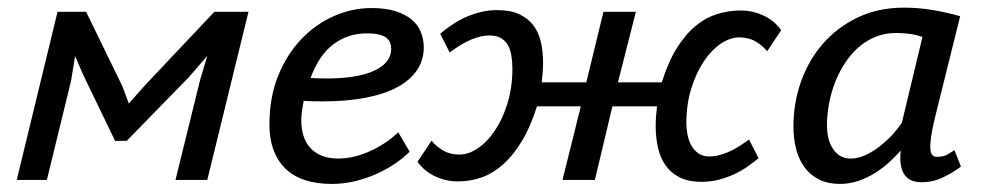

<svg xmlns="http://www.w3.org/2000/svg" viewBox="-20 -461 2514 492"><path d="M492.7 -255.9 511.2 -317.9 464.4 -263.7 304.7 -100.1H274.9L192.4 -271L172.4 -317.4L162.1 -253.9L100.1 0H22.9L127.4 -430.7H200.7L293.5 -240.2L310.1 -195.8L353.5 -244.6L529.3 -430.7H616.7L511.2 0H429.7Z M670.4 0ZM1029.8 -72.3Q1013.7 -56.2 991.7 -41.3Q969.7 -26.4 943.8 -14.9Q918 -3.4 889.2 3.4Q860.4 10.3 830.6 10.3Q750.5 10.3 710.4 -30Q670.4 -70.3 670.4 -141.6Q670.4 -211.9 692.9 -267.1Q715.3 -322.3 752.2 -360.8Q789.1 -399.4 835.9 -419.9Q882.8 -440.4 931.6 -440.4Q967.8 -440.4 993.4 -432.4Q1019 -424.3 1035.2 -410.6Q1051.3 -397 1058.6 -378.4Q1065.9 -359.9 1065.9 -339.4Q1065.9 -308.1 1049.3 -282.5Q1032.7 -256.8 1000.2 -238.8Q967.8 -220.7 918.9 -210.9Q870.1 -201.2 805.7 -201.2Q794.4 -201.2 783 -201.4Q771.5 -201.7 758.3 -202.6Q755.4 -188.5 753.7 -175.5Q752 -162.6 752 -153.3Q752 -131.3 757.6 -113.3Q763.2 -95.2 774.9 -82.3Q786.6 -69.3 804.4 -62Q822.3 -54.7 846.7 -54.7Q867.2 -54.7 888.2 -59.8Q909.2 -64.9 929.4 -74.2Q949.7 -83.5 967.8 -95.7Q985.8 -107.9 1000.5 -122.1ZM920.4 -375.5Q870.6 -375.5 833.5 -346.9Q796.4 -318.4 775.9 -261.2Q823.2 -258.3 861.3 -261.7Q899.4 -265.1 926.3 -274.7Q953.1 -284.2 967.8 -299.6Q982.4 -314.9 982.4 -336.4Q982.4 -343.8 980 -350.8Q977.5 -357.9 970.9 -363.5Q964.4 -369.1 952.1 -372.3Q939.9 -375.5 920.4 -375.5Z M1468.3 -188.5H1356Q1339.4 -135.7 1317.1 -99.1Q1294.9 -62.5 1269 -39.6Q1243.2 -16.6 1213.9 -6.3Q1184.6 3.9 1154.3 3.9Q1133.8 3.9 1116.9 -1Q1100.1 -5.9 1087.2 -13.2Q1074.2 -20.5 1064.9 -29.3Q1055.7 -38.1 1049.8 -46.4L1085.9 -100.6Q1097.2 -86.4 1115 -75.7Q1132.8 -64.9 1157.2 -64.9Q1180.7 -64.9 1204.8 -81.3Q1229 -97.7 1248.5 -127Q1268.1 -156.2 1280.5 -196.5Q1293 -236.8 1293 -285.2Q1293 -303.7 1290.3 -319.3Q1287.6 -335 1281 -346.2Q1274.4 -357.4 1262.9 -363.8Q1251.5 -370.1 1234.4 -370.1Q1219.2 -370.1 1204.6 -365.7Q1189.9 -361.3 1176.8 -354.7Q1163.6 -348.1 1152.3 -340.6Q1141.1 -333 1132.3 -326.7L1107.9 -374.5Q1121.1 -385.7 1137.2 -396.7Q1153.3 -407.7 1171.9 -416.3Q1190.4 -424.8 1210.9 -429.9Q1231.4 -435.1 1253.9 -435.1Q1288.1 -435.1 1310.5 -424.6Q1333 -414.1 1346.7 -396Q1360.4 -377.9 1366 -353.5Q1371.6 -329.1 1371.6 -300.8Q1371.6 -288.1 1370.6 -275.4Q1369.6 -262.7 1368.2 -250H1482.4L1526.4 -430.7H1609.4L1563.5 -250H1675.8Q1692.4 -302.7 1714.6 -338.1Q1736.8 -373.5 1762.7 -394.8Q1788.6 -416 1817.9 -425Q1847.2 -434.1 1877.4 -434.1Q1897.9 -434.1 1914.8 -429.2Q1931.6 -424.3 1944.6 -417Q1957.5 -409.7 1966.8 -400.9Q1976.1 -392.1 1981.9 -383.8L1945.8 -329.6Q1934.6 -343.8 1916.7 -354.5Q1898.9 -365.2 1874.5 -365.2Q1851.1 -365.2 1826.9 -348.9Q1802.7 -332.5 1783.2 -303.2Q1763.7 -273.9 1751.2 -233.6Q1738.8 -193.4 1738.8 -145Q1738.8 -132.3 1741.5 -117.4Q1744.1 -102.5 1750.7 -89.8Q1757.3 -77.1 1768.8 -68.6Q1780.3 -60.1 1797.4 -60.1Q1812.5 -60.1 1827.1 -64.5Q1841.8 -68.8 1855 -75.4Q1868.2 -82 1879.4 -89.6Q1890.6 -97.2 1899.4 -103.5L1923.8 -55.7Q1910.6 -44.4 1894.5 -33.4Q1878.4 -22.5 1859.9 -13.9Q1841.3 -5.4 1820.8 -0.2Q1800.3 4.9 1777.8 4.9Q1743.7 4.9 1720.9 -6.8Q1698.2 -18.6 1684.8 -38.3Q1671.4 -58.1 1665.8 -83.7Q1660.2 -109.4 1660.2 -137.7Q1660.2 -150.4 1661.1 -163.1Q1662.1 -175.8 1663.6 -188.5H1549.3L1504.4 0H1421.4Z M2013.2 0ZM2375.5 -158.2Q2368.7 -129.9 2366 -110.8Q2363.3 -91.8 2364 -80.3Q2364.7 -68.8 2368.9 -64Q2373 -59.1 2379.9 -59.1Q2397.5 -59.1 2407.5 -64.9Q2417.5 -70.8 2425.8 -76.2L2442.4 -34.2Q2421.4 -18.1 2395.3 -5.9Q2369.1 6.3 2340.8 5.9Q2328.1 5.9 2317.4 2Q2306.6 -2 2299.3 -11.2Q2292 -20.5 2288.8 -36.1Q2285.6 -51.8 2288.1 -75.2Q2275.4 -60.5 2258.8 -45.4Q2242.2 -30.3 2222.4 -17.8Q2202.6 -5.4 2179.9 2.4Q2157.2 10.3 2132.3 10.3Q2102.5 10.3 2080.1 -0.5Q2057.6 -11.2 2042.7 -30.8Q2027.8 -50.3 2020.5 -77.4Q2013.2 -104.5 2013.2 -137.2Q2013.2 -197.3 2032.7 -252.2Q2052.2 -307.1 2088.9 -349.1Q2125.5 -391.1 2178 -416.3Q2230.5 -441.4 2295.9 -441.4Q2334 -441.4 2370.1 -435.3Q2406.2 -429.2 2440.4 -419.4ZM2160.2 -54.7Q2179.2 -54.7 2198.7 -64Q2218.3 -73.2 2235.8 -87.2Q2253.4 -101.1 2267.8 -116.9Q2282.2 -132.8 2291 -146.5L2343.8 -366.2Q2315.9 -376.5 2276.4 -376.5Q2247.6 -376.5 2223.1 -366.5Q2198.7 -356.4 2179.2 -339.1Q2159.7 -321.8 2144.5 -298.3Q2129.4 -274.9 2119.4 -248.8Q2109.4 -222.7 2104.2 -194.6Q2099.1 -166.5 2099.1 -140.1Q2099.1 -101.6 2115.5 -78.1Q2131.8 -54.7 2160.2 -54.7Z"/></svg>

Font: PT Astra Sans
Style: Italic
Weight: 400
Italic angle: -16°
Designer: A.Korolkova, I. Chaeva
Foundry: ParaType Ltd
Version: Version 1.001; ttfautohint (v1.6)